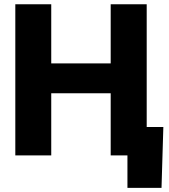

<svg xmlns="http://www.w3.org/2000/svg" viewBox="-20 -748 812 924"><path d="M53.7 0V-727.5H226.6V-442.9H512.7V-727.5H686V0H512.7V-299.3H226.6V0ZM593.3 156.2V0H548.8V-136.7H766.1L757.3 156.2Z"/></svg>

Font: Inter 20pt ExtraBold
Style: Regular
Weight: 800
Version: Version 4.001;git-66647c0bb